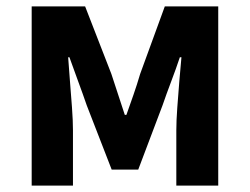

<svg xmlns="http://www.w3.org/2000/svg" viewBox="-20 -580 781 600"><path d="M79 0V-560H246L328 -349Q339 -315 349.5 -283.5Q360 -252 370 -221H375Q386 -252 397 -283.5Q408 -315 418 -349L495 -560H662V0H531V-173Q531 -202 534 -243.5Q537 -285 540.5 -327.5Q544 -370 547 -401H542Q530 -365 515 -325.5Q500 -286 488 -251L412 -50H329L251 -251Q239 -286 224 -326.5Q209 -367 197 -401H193Q195 -370 198.5 -327.5Q202 -285 205 -243.5Q208 -202 208 -173V0Z"/></svg>

Font: Chiron Sans HK TT
Style: Bold
Weight: 700
Designer: Ryoko NISHIZUKA 西塚涼子 (kana, bopomofo & ideographs); Paul D. Hunt (Latin, Greek & Cyrillic); Sandoll Communications 산돌커뮤니
Foundry: Adobe
Version: Version 2.022;hotconv 1.0.109;makeotfexe 2.5.65596